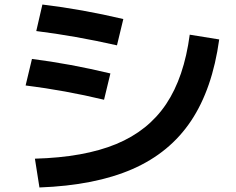

<svg xmlns="http://www.w3.org/2000/svg" viewBox="-20 -792 1040 847"><path d="M817 -639 947 -618Q917 -400 823 -259Q729 -118 564 -46Q399 26 154 35L134 -92Q351 -98 492.5 -156.5Q634 -215 713 -333Q792 -451 817 -639ZM121 -532Q287 -511 467 -468L439 -352Q268 -393 93 -415ZM167 -772Q342 -751 524 -708L496 -592Q310 -634 140 -655Z"/></svg>

Font: Enso
Style: Bold
Weight: 700
Designer: Coji Morishita
Foundry: UNDERFOREST DESIGN
Version: Version 1.000